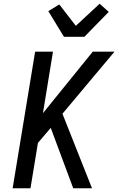

<svg xmlns="http://www.w3.org/2000/svg" viewBox="-20 -1013 640 1033"><path d="M374 0 253 -325 184 -244 144 0H48L169 -735H265L211 -404L479 -735H596L316 -401L475 0ZM324 -815 240 -953 299 -989 388 -874 516 -993 565 -949 434 -815Z"/></svg>

Font: Iosevka Medium Extended
Style: Italic
Weight: 500
Width: 7
Italic angle: -9°
Monospace: yes
Designer: Belleve Invis
Foundry: Belleve Invis
Version: Version 32.5.0; ttfautohint (v1.8.4)